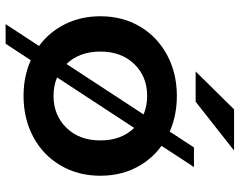

<svg xmlns="http://www.w3.org/2000/svg" viewBox="-105 -679 855 685"><g transform="rotate(90 322.5 -336.5)"><path d="M38 -267Q38 -346 74.5 -408Q111 -470 176 -505Q241 -540 322 -540Q404 -540 469 -505Q534 -470 570.5 -408Q607 -346 607 -267Q607 -188 570.5 -125.5Q534 -63 469 -28Q404 7 322 7Q241 7 176 -28Q111 -63 74.5 -125.5Q38 -188 38 -267ZM481 -267Q481 -342 436 -388Q391 -434 322 -434Q253 -434 208.5 -388Q164 -342 164 -267Q164 -192 208.5 -146Q253 -100 322 -100Q391 -100 436 -146Q481 -192 481 -267ZM506 -601H576L136 71H66ZM370 -744H517L343 -607H235Z"/></g></svg>

Font: APTA Sans SemiBold
Style: Bold
Weight: 600
Version: Version 7.200